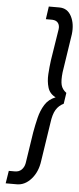

<svg xmlns="http://www.w3.org/2000/svg" viewBox="-64 -813 430 1045"><g transform="rotate(5 151.0 -290.5)"><path d="M108 80 134 -90Q141 -130 151 -171Q161 -212 181 -244Q201 -276 239 -291Q206 -307 196 -340.5Q186 -374 188.5 -413.5Q191 -453 196 -490L223 -661Q226 -681 216.5 -695Q207 -709 184 -710H149L159 -780H217Q261 -780 282.5 -739Q304 -698 297 -640L265 -430Q260 -385 266 -361Q272 -337 295 -320L286 -260Q259 -247 244 -222Q229 -197 223 -150L191 60Q183 121 148.5 160Q114 199 70 199H9L20 130H53Q76 130 90 116Q104 102 108 80Z"/></g></svg>

Font: Von Book
Style: Italic
Weight: 400
Version: Version 4.000; ttfautohint (v1.8.4.7-5d5b)